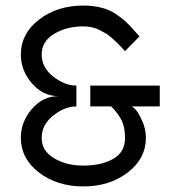

<svg xmlns="http://www.w3.org/2000/svg" viewBox="-20 -721 650 691"><path d="M482 -590 430 -537Q429 -538 418 -550Q407 -562 401.5 -567Q396 -572 384 -583Q372 -594 362 -600Q352 -606 338.5 -613Q325 -620 310 -623Q295 -626 280 -626Q219 -626 174.5 -599Q130 -572 130 -525Q130 -478 171.5 -445.5Q213 -413 255 -413V-338Q213 -338 171.5 -305Q130 -272 130 -225Q130 -178 174.5 -151.5Q219 -125 280 -125Q344 -125 387 -149Q430 -173 430 -225Q430 -261 418.5 -286Q407 -311 380 -338H305V-413H555V-338H455Q461 -334 469 -325.5Q477 -317 491 -287.5Q505 -258 505 -225Q505 -150 439.5 -100Q374 -50 280 -50Q186 -50 120.5 -100Q55 -150 55 -225Q55 -283 95 -329Q135 -375 190 -375Q135 -375 95 -421Q55 -467 55 -525Q55 -600 120.5 -650.5Q186 -701 280 -701Q315 -701 344.5 -693.5Q374 -686 395.5 -671.5Q417 -657 430.5 -645Q444 -633 460 -614.5Q476 -596 482 -590Z"/></svg>

Font: Beorc Gothic
Style: Regular
Weight: 400
Version: Version 001.001